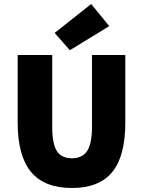

<svg xmlns="http://www.w3.org/2000/svg" viewBox="-20 -924 712 956"><path d="M328 -674 252 -760 434 -904 524 -794ZM338 12Q201 12 134.5 -68Q68 -148 68 -314V-650H240V-294Q240 -208 263 -172Q286 -136 338 -136Q390 -136 414 -172.5Q438 -209 438 -294V-650H604V-314Q604 -147 539 -67.5Q474 12 338 12Z"/></svg>

Font: Assistant ExtraBold
Style: Regular
Weight: 800
Designer: Hebrew By Ben Nathan, Latin by Paul Hunt
Version: Version 2.001;PS 002.001;hotconv 1.0.88;makeotf.lib2.5.64775